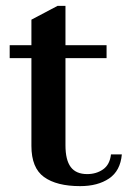

<svg xmlns="http://www.w3.org/2000/svg" viewBox="-20 -624 455 654"><path d="M395 -98Q390 -42 351.5 -16Q313 10 253 10Q173 10 130 -21Q87 -52 87 -127V-426H13V-470H87V-557L176 -604H203V-470H343V-426H203V-129Q203 -79 221 -55Q239 -31 277 -31Q308 -31 331 -47Q354 -63 358 -98Z"/></svg>

Font: Taviraj Medium
Style: Regular
Weight: 500
Designer: Katatrad Team
Foundry: CadsonDemak
Version: Version 1.030